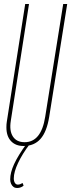

<svg xmlns="http://www.w3.org/2000/svg" viewBox="-20 -720 356 960"><path d="M98 10Q58 10 35 -14.5Q12 -39 12 -83Q12 -94 12.5 -98.5Q13 -103 14 -111L106 -700H125L34 -116Q26 -66 44.5 -37.5Q63 -9 103 -9Q186 -9 206 -136L296 -700H316L226 -136Q214 -61 182.5 -25.5Q151 10 98 10ZM112 0H129Q92 49 70.5 94.5Q49 140 49 172Q49 186 54.5 194.5Q60 203 69 203Q75 203 80.5 201Q86 199 93 195L98 208Q93 213 84.5 216.5Q76 220 65 220Q55 220 47.5 214.5Q40 209 35.5 199Q31 189 31 177Q31 143 50.5 100.5Q70 58 112 0Z"/></svg>

Font: Georama ExtraCondensed Thin
Style: Italic
Weight: 100
Width: 2
Italic angle: -9°
Designer: Jean-Baptiste Levee
Foundry: Production Type
Version: Version 1.001